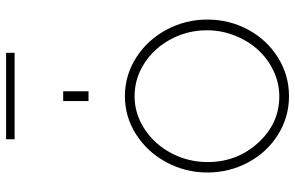

<svg xmlns="http://www.w3.org/2000/svg" viewBox="-189 -768 967 629"><g transform="rotate(-90 294.5 -453.5)"><path d="M152.8 -889.2V-917H436V-889.2ZM277.8 -647V-730H310.1V-647ZM293.9 -527.8Q362.3 -527.8 420.2 -491Q478 -454.1 511.5 -391.8Q544.9 -329.6 544.9 -257.8Q544.9 -186 512 -124.5Q479 -63 420.9 -26.6Q362.8 9.8 293.9 9.8Q225.1 9.8 167.2 -26.6Q109.4 -63 76.7 -124.5Q43.9 -186 43.9 -257.8Q43.9 -329.6 77.4 -391.8Q110.8 -454.1 168.5 -491Q226.1 -527.8 293.9 -527.8ZM293 -22Q336.9 -22 377 -41Q417 -60.1 446 -92Q475.1 -124 492.4 -167.7Q509.8 -211.4 509.8 -258.8Q509.8 -322.3 480.7 -377Q451.7 -431.6 401.9 -463.9Q352.1 -496.1 293.9 -496.1Q236.3 -496.1 186.5 -463.6Q136.7 -431.2 107.4 -376Q78.1 -320.8 78.1 -256.8Q78.1 -160.2 141.4 -91.1Q204.6 -22 293 -22Z"/></g></svg>

Font: Rawline ExtraLight
Style: Regular
Weight: 275
Designer: Matt McInerney, Pablo Impallari, Rodrigo Fuenzalida
Foundry: Matt McInerney, Pablo Impallari, Rodrigo Fuenzalida
Version: Version 4.020;PS 004.020;hotconv 1.0.88;makeotf.lib2.5.64775